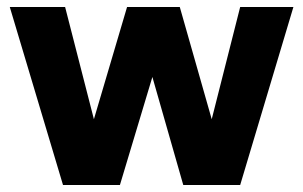

<svg xmlns="http://www.w3.org/2000/svg" viewBox="-20 -530 868 550"><path d="M160.5 0 8 -510H166.5L249 -188.5L344 -510H495L586.5 -188.5L668 -510H820.5L668 0H505L416.5 -309.5L323.5 0Z"/></svg>

Font: Geologica Thin Roman
Style: Bold
Weight: 700
Version: Version 1.010;gftools[0.9.28]